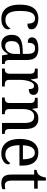

<svg xmlns="http://www.w3.org/2000/svg" viewBox="1067 -1766 709 2883"><g transform="rotate(90 1421.5 -324.5)"><path d="M262 10Q201 10 153 -18Q105 -46 77.5 -106.5Q50 -167 50 -265Q50 -372 77.5 -433.5Q105 -495 152 -520.5Q199 -546 258 -546Q301 -546 338 -534.5Q375 -523 397.5 -500.5Q420 -478 420 -444Q420 -421 411 -407.5Q402 -394 383 -388Q364 -382 335 -382Q335 -414 328.5 -439.5Q322 -465 305.5 -480.5Q289 -496 258 -496Q224 -496 198 -476Q172 -456 158 -406Q144 -356 144 -266Q144 -195 158 -147Q172 -99 202 -75Q232 -51 280 -51Q310 -51 334.5 -61Q359 -71 376.5 -88Q394 -105 404 -126Q412 -120 416.5 -110.5Q421 -101 421 -87Q421 -65 404 -42.5Q387 -20 352 -5Q317 10 262 10Z M645 10Q605 10 572.5 -7.5Q540 -25 521.5 -60.5Q503 -96 503 -150Q503 -230 555 -268Q607 -306 713 -310L789 -313V-373Q789 -410 783.5 -437.5Q778 -465 760 -480.5Q742 -496 705 -496Q671 -496 653 -482.5Q635 -469 628.5 -444.5Q622 -420 622 -387Q582 -387 561.5 -402Q541 -417 541 -450Q541 -483 563.5 -504.5Q586 -526 624 -536Q662 -546 710 -546Q795 -546 838 -507Q881 -468 881 -373V-114Q881 -86 886.5 -70.5Q892 -55 905 -48.5Q918 -42 938 -42H941V0H812L797 -87H790Q771 -59 752.5 -37Q734 -15 709 -2.5Q684 10 645 10ZM670 -48Q707 -48 733.5 -66Q760 -84 775 -116.5Q790 -149 790 -191V-272L732 -269Q681 -267 651.5 -252Q622 -237 609.5 -210.5Q597 -184 597 -145Q597 -114 605 -92.5Q613 -71 629.5 -59.5Q646 -48 670 -48Z M1009 0V-42H1012Q1034 -42 1050.5 -47Q1067 -52 1077 -67.5Q1087 -83 1087 -114V-426Q1087 -456 1077 -470.5Q1067 -485 1050 -489.5Q1033 -494 1013 -494H1010V-536H1156L1173 -434H1177Q1190 -464 1205 -490Q1220 -516 1244 -531Q1268 -546 1307 -546Q1357 -546 1381 -526.5Q1405 -507 1405 -472Q1405 -442 1384.5 -422.5Q1364 -403 1317 -403Q1317 -431 1312.5 -448Q1308 -465 1297.5 -473Q1287 -481 1268 -481Q1244 -481 1227 -460Q1210 -439 1199.5 -406.5Q1189 -374 1184 -337.5Q1179 -301 1179 -270V-109Q1179 -80 1189.5 -65.5Q1200 -51 1216.5 -46.5Q1233 -42 1253 -42H1278V0Z M1444 0V-42H1452Q1473 -42 1490 -47Q1507 -52 1517 -67.5Q1527 -83 1527 -114V-426Q1527 -456 1517 -470.5Q1507 -485 1490.5 -489.5Q1474 -494 1454 -494H1449V-536H1602L1614 -455H1619Q1637 -491 1658.5 -511Q1680 -531 1706 -538.5Q1732 -546 1763 -546Q1836 -546 1876.5 -499.5Q1917 -453 1917 -350V-114Q1917 -83 1925.5 -67.5Q1934 -52 1950 -47Q1966 -42 1986 -42H1991V0H1826V-346Q1826 -410 1804.5 -446.5Q1783 -483 1729 -483Q1687 -483 1663 -460Q1639 -437 1628.5 -400Q1618 -363 1618 -320V-109Q1618 -79 1627.5 -65Q1637 -51 1653.5 -46.5Q1670 -42 1690 -42H1695V0Z M2282 10Q2180 10 2123 -62Q2066 -134 2066 -264Q2066 -404 2120.5 -475Q2175 -546 2273 -546Q2364 -546 2415.5 -485.5Q2467 -425 2467 -306V-262H2160Q2162 -152 2196.5 -101Q2231 -50 2298 -50Q2346 -50 2379 -72.5Q2412 -95 2428 -123Q2436 -120 2442 -111.5Q2448 -103 2448 -90Q2448 -70 2430 -46.5Q2412 -23 2375.5 -6.5Q2339 10 2282 10ZM2372 -314Q2371 -395 2349 -444Q2327 -493 2273 -493Q2221 -493 2193 -447Q2165 -401 2162 -314Z M2734 10Q2665 10 2633 -24.5Q2601 -59 2601 -145V-483H2531V-520Q2550 -522 2570 -530Q2590 -538 2605 -554Q2620 -571 2629.5 -595.5Q2639 -620 2646 -659H2692V-536H2813V-483H2692V-143Q2692 -91 2710 -67Q2728 -43 2760 -43Q2778 -43 2792.5 -45Q2807 -47 2821 -50V-6Q2808 0 2783.5 5Q2759 10 2734 10Z"/></g></svg>

Font: Noto Serif Thai SemiCondensed
Style: Regular
Weight: 400
Width: 4
Designer: Monotype Design Team
Foundry: Monotype Imaging Inc.
Version: Version 2.002